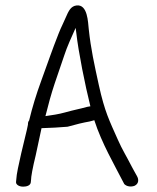

<svg xmlns="http://www.w3.org/2000/svg" viewBox="-20 -690 586 718"><path d="M318 -292.5 305.4 -290.3 304.9 -290.1C278.1 -282.5 258.9 -279.6 223.4 -269.6C199.1 -262.8 174.6 -259.3 149.9 -255.8C160 -296.7 171.5 -339 184.4 -377.5C199.4 -420.6 211.5 -455.9 220.6 -483.7C230.2 -513.5 247.1 -550.9 262.8 -585.7C263.5 -580.4 264.4 -574.1 265.3 -567.2C273.1 -496.4 298.4 -370.3 318 -292.5ZM332.5 -240.8C361 -152.8 407.3 -74.9 445.1 -1L445.3 -1.4L445.6 -1C449.3 2.6 454.9 5.9 462.8 7C470.1 8.2 477.3 6.9 483.2 4.8C499.6 -3.1 499.5 -19.3 491.9 -32.1C484.6 -46 478.1 -55.9 472 -68.2C454.2 -103.5 436.4 -131.6 420.8 -167.4C388.5 -240.3 372 -270.7 349.7 -371.3C332.4 -450.7 319.9 -506.3 311.9 -581C309 -606 308.3 -675.4 265.6 -669.5C245.3 -667 237.6 -648.5 233.5 -641.4L213.3 -596.9C208.5 -587 203.6 -575.7 198.8 -563.5C171.2 -493.1 167.1 -478 134.1 -387.7C115.7 -337.6 100.9 -289 88.9 -239.4C87 -236.5 84.4 -235 84.4 -223.3C84.4 -223.3 83.1 -215.5 80.3 -203.9C76 -183.9 41.9 -52.7 41 -19.9L40 -9.9V-8C40 -0.7 49.6 8 66.5 8C79.2 8 93.5 4.1 95.1 -7.8L96 -16.6V-16C96 -28.7 101.7 -61 113.6 -109.5C121.6 -144.2 128.2 -180 135.3 -210.7C170.3 -211.7 202.6 -213.5 232.7 -216.1C264.3 -225.1 291.7 -231.6 314.6 -235.6L315 -235.7L326 -238.6C328.9 -239.3 328.4 -238.9 332.5 -240.8Z"/></svg>

Font: MewTooHand
Style: BdCond
Weight: 400
Designer: Mew Too, Robert Jablonski
Version: Version 0.77